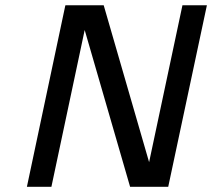

<svg xmlns="http://www.w3.org/2000/svg" viewBox="-20 -715 812 735"><path d="M83 0 230 -693.8 231 -694.8H377L550.8 -94.2L678.2 -693.8V-694.8H772L624 0H478L304.2 -600.1L176.8 0Z"/></svg>

Font: CMU Bright
Style: SemiBoldOblique
Weight: 600
Italic angle: -12°
Version: Version 0.7.0